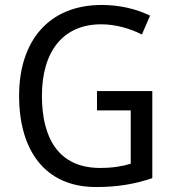

<svg xmlns="http://www.w3.org/2000/svg" viewBox="-20 -744 701 774"><path d="M371 -377V-299H507V-84C474 -74 436 -67 383 -67C216 -67 149 -188 149 -357C149 -539 236 -646 388 -646C447 -646 504 -629 552 -605L585 -681C529 -708 463 -724 390 -724C175 -724 57 -577 57 -358C57 -137 162 10 367 10C454 10 524 -2 594 -26V-377Z"/></svg>

Font: Noto Sans Myanmar UI SemiCondensed
Style: Regular
Weight: 400
Width: 4
Designer: Monotype Design Team
Foundry: Monotype Imaging Inc.
Version: Version 2.103